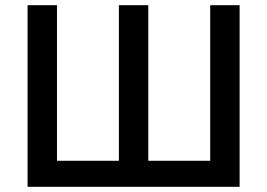

<svg xmlns="http://www.w3.org/2000/svg" viewBox="-20 -718 1027 738"><path d="M86 0V-698H199V-100H437V-698H550V-100H788V-698H901V0Z"/></svg>

Font: IBM Plex Sans Medm
Style: Regular
Weight: 500
Designer: Mike Abbink, Paul van der Laan, Pieter van Rosmalen
Foundry: Bold Monday
Version: Version 3.005